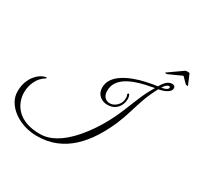

<svg xmlns="http://www.w3.org/2000/svg" viewBox="-257 -1279 1797 1751"><g transform="rotate(30 641.5 -404.0)"><path d="M336 194Q265 194 201 173.5Q137 153 87.5 116.5Q38 80 9.5 32Q-19 -16 -19 -71Q-19 -128 -3.5 -170.5Q12 -213 34 -241Q56 -269 77 -284Q101 -301 120 -307.5Q139 -314 143 -314Q149 -314 149 -309Q149 -304 144 -301Q92 -270 64.5 -213.5Q37 -157 37 -94Q37 -46 54.5 -0.5Q72 45 109 82.5Q146 120 206 142Q266 164 351 164Q414 164 472.5 137.5Q531 111 583 67.5Q635 24 680 -29Q725 -82 761 -135Q797 -188 822 -233Q870 -318 904 -401.5Q938 -485 971.5 -566Q1005 -647 1052 -724Q1006 -716 956 -704.5Q906 -693 858 -675.5Q810 -658 771 -632Q732 -606 709 -569.5Q686 -533 686 -484Q686 -444 707 -420.5Q728 -397 765 -397Q788 -397 811.5 -411Q835 -425 851.5 -450.5Q868 -476 868 -512Q868 -527 865 -535.5Q862 -544 860 -548Q860 -552 862.5 -556Q865 -560 869 -560Q878 -560 882.5 -542.5Q887 -525 887 -514Q887 -478 871.5 -446Q856 -414 825.5 -394Q795 -374 750 -374Q701 -374 666.5 -405Q632 -436 632 -488Q632 -538 659.5 -577.5Q687 -617 733.5 -646.5Q780 -676 837 -697Q894 -718 954 -731Q1014 -744 1068 -751Q1083 -782 1109.5 -809Q1136 -836 1170 -836Q1184 -836 1193 -829Q1202 -822 1202 -807Q1202 -789 1189 -775Q1176 -761 1156 -751.5Q1136 -742 1116.5 -736.5Q1097 -731 1083 -729Q1040 -650 1013.5 -575Q987 -500 965.5 -427.5Q944 -355 914 -283Q871 -182 815.5 -95Q760 -8 689.5 57Q619 122 531 158Q443 194 336 194ZM1100 -755Q1139 -763 1152.5 -773Q1166 -783 1166 -791Q1166 -804 1155 -804Q1142 -804 1126.5 -791Q1111 -778 1100 -755ZM1239 -1002Q1253 -1002 1257 -998L1301 -894Q1301 -893 1301.5 -892.5Q1302 -892 1302 -892Q1302 -889 1294 -889Q1290 -889 1284.5 -890.5Q1279 -892 1277 -894L1221 -951L1095 -894Q1088 -888 1073 -888Q1068 -888 1064 -890Q1060 -892 1063 -894L1211 -998Q1216 -1000 1222.5 -1001Q1229 -1002 1239 -1002Z"/></g></svg>

Font: Great Vibes
Style: Regular
Weight: 400
Designer: Robert E. Leuschke, Viktoriya Grabowska, Viviana Monsalve, Eben Sorkin
Foundry: Robert E. Leuschke
Version: Version 1.103; ttfautohint (v1.8.4.7-5d5b)